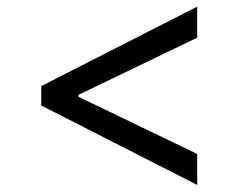

<svg xmlns="http://www.w3.org/2000/svg" viewBox="-20 -565 699 563"><path d="M558.2 -545.5 100.9 -312.5V-255.7L558.2 -22.7V-113.6L210.2 -281.2V-286.9L558.2 -454.5Z"/></svg>

Font: Riot Sans 2.0
Style: Regular
Weight: 400
Designer: Rasmus Andersson
Foundry: rsms
Version: Version 3.006;hotconv 1.0.109;makeotfexe 2.5.65596